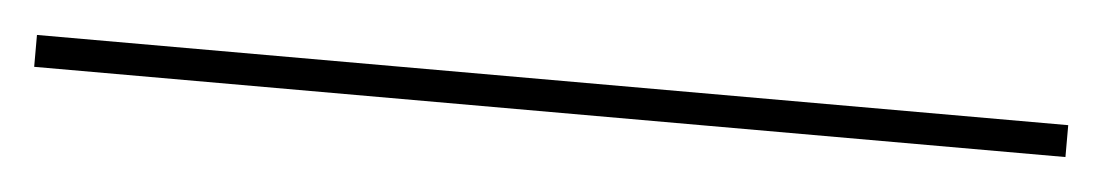

<svg xmlns="http://www.w3.org/2000/svg" viewBox="-21 66 690 120"><g transform="rotate(5 323.5 126.0)"><path d="M0 136V116H647V136Z"/></g></svg>

Font: Georama Condensed Thin
Style: Regular
Weight: 100
Width: 3
Designer: Jean-Baptiste Levee
Foundry: Production Type
Version: Version 1.000